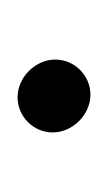

<svg xmlns="http://www.w3.org/2000/svg" viewBox="29 -176 125 224"><g transform="rotate(90 92.0 -64.5)"><path d="M50 -66C50 -42.7 70.7 -22 94 -22C116.5 -22 135 -40.5 135 -63C135 -86.3 114.3 -107 91 -107C68.5 -107 50 -88.5 50 -66Z"/></g></svg>

Font: HoneyBee
Style: Bd
Weight: 700
Foundry: Cannot Into Space Fonts
Version: Version 0.89